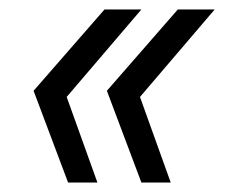

<svg xmlns="http://www.w3.org/2000/svg" viewBox="-20 -454 492 406"><path d="M124 -68 51 -262 201 -434H279L121 -249L186 -68ZM279 -68 206 -262 356 -434H434L276 -249L341 -68Z"/></svg>

Font: Instrument Sans SemiCondensed
Style: Italic
Weight: 400
Width: 4
Italic angle: -13°
Designer: Rodrigo Fuenzalida
Foundry: fragTYPE
Version: Version 1.000;gftools[0.9.28]